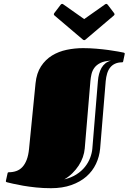

<svg xmlns="http://www.w3.org/2000/svg" viewBox="-20 -971 687 1010"><path d="M167 -533.2Q172.4 -586.4 195.8 -622.1Q219.2 -657.7 253.9 -679Q288.6 -700.2 331.1 -709Q373.5 -717.8 417 -717.8Q452.6 -717.8 486.8 -714.8Q521 -711.9 549.8 -708Q578.6 -704.1 599.6 -700.2Q620.6 -696.3 630.4 -694.3Q636.2 -692.9 636.2 -689Q636.2 -688 635.3 -683.1L627.9 -647.9Q627 -644.5 625.2 -643.8Q623.5 -643.1 622.1 -643.1Q600.6 -643.1 585 -635.7Q569.3 -628.4 559.1 -615.2Q548.8 -602.1 543.5 -584Q538.1 -565.9 536.1 -544.9L506.8 -189.9Q502.9 -147 484.9 -108.9Q466.8 -70.8 434.6 -42.5Q402.3 -14.2 355.5 2.4Q308.6 19 248 19Q207.5 19 169.9 15.1Q132.3 11.2 101.6 5.9Q70.8 0.5 48.6 -4.6Q26.4 -9.8 16.6 -12.2Q10.7 -13.7 10.7 -17.6Q10.7 -18.1 11.7 -22.9L20 -60.1Q21 -63.5 22.7 -64.2Q24.4 -64.9 25.9 -64.9Q47.4 -64.9 65.7 -71.3Q84 -77.6 97.7 -92.3Q111.3 -106.9 120.4 -130.4Q129.4 -153.8 132.8 -188ZM317.9 -27.3Q355 -36.1 382.1 -53.5Q409.2 -70.8 427 -93.3Q444.8 -115.7 454.3 -140.9Q463.9 -166 465.8 -189.9L495.1 -544.9Q496.6 -564.5 501.2 -582Q505.9 -599.6 513.9 -613.8Q522 -627.9 534.4 -637.9Q546.9 -647.9 564 -651.9Q529.3 -650.4 508.5 -640.1Q487.8 -629.9 476.6 -614.5Q465.3 -599.1 461.2 -580.6Q457 -562 455.6 -544.9L425.8 -189.9Q423.8 -167.5 415.8 -144.3Q407.7 -121.1 393.8 -99.9Q379.9 -78.6 360.8 -59.8Q341.8 -41 317.9 -27.3ZM532.2 -947.8Q534.2 -948.7 535.6 -949.7Q537.1 -950.7 538.6 -950.7Q543 -950.7 546.9 -945.8L579.6 -902.8Q582.5 -898.9 582.5 -896Q582.5 -892.1 578.1 -888.7L429.7 -762.7Q428.2 -761.7 426.8 -760.7Q425.3 -759.8 422.9 -759.8Q420.4 -759.8 418.9 -760.7Q417.5 -761.7 416 -762.7L267.6 -888.7Q263.2 -892.1 263.2 -896Q263.2 -898.9 266.1 -902.8L298.8 -945.8Q301.3 -948.7 303 -949.7Q304.7 -950.7 307.1 -950.7Q308.6 -950.7 310.1 -949.7Q311.5 -948.7 313.5 -947.8L422.9 -870.6Z"/></svg>

Font: Fascinate Inline
Style: Regular
Weight: 900
Designer: Astigmatic (AOETI)
Foundry: Astigmatic (AOETI)
Version: Version 1.000